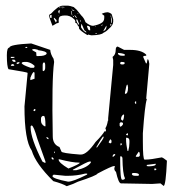

<svg xmlns="http://www.w3.org/2000/svg" viewBox="-20 -636 615 670"><path d="M88.9 -484.4 155.3 -461.9Q156.2 -447.3 167 -430.7L168.9 -419.9Q160.2 -357.4 164.1 -160.2Q164.1 -131.8 187.5 -123L194.3 -107.4Q194.3 -101.6 258.8 -96.7H262.7Q283.2 -96.7 313.5 -140.6Q336.9 -164.1 344.7 -177.7H349.6V-183.6L347.7 -188.5Q353.5 -197.3 356.4 -214.8H357.4V-223.6L375 -409.2V-426.8L373 -436.5V-437.5Q383.8 -445.3 383.8 -461.9Q383.8 -472.7 390.6 -473.6L413.1 -461.9H434.6Q473.6 -461.9 490.2 -445.3V-441.4Q479.5 -441.4 479.5 -437.5L489.3 -415H492.2Q494.1 -429.7 496.1 -429.7Q500 -424.8 501 -413.1L490.2 -292L492.2 -290V-289.1Q485.4 -268.6 478.5 -170.9V-142.6Q478.5 -79.1 484.4 -79.1H488.3Q505.9 -79.1 544.9 -86.9Q548.8 -85.9 562.5 -75.2Q558.6 12.7 550.8 12.7L540 3.9L510.7 5.9L402.3 3.9Q393.6 3.9 384.8 -36.1Q378.9 -41 378.9 -47.9L380.9 -56.6H377.9Q370.1 -56.6 320.3 -30.3Q317.4 -23.4 252 -2Q237.3 5.9 212.9 13.7Q198.2 4.9 166 -3.9Q104.5 -64.5 90.8 -110.4Q65.4 -146.5 65.4 -264.6L76.2 -378.9V-381.8Q76.2 -383.8 9.8 -394.5Q3.9 -403.3 3.9 -443.4Q3.9 -469.7 12.7 -469.7Q12.7 -480.5 88.9 -484.4ZM72.3 -472.7 68.4 -470.7V-468.8H75.2V-470.7ZM96.7 -464.8 91.8 -462.9V-461.9Q91.8 -460.9 106.4 -453.1Q106.4 -440.4 108.4 -440.4H114.3Q137.7 -440.4 142.6 -448.2V-450.2Q142.6 -457 113.3 -460.9Q113.3 -462.9 101.6 -464.8ZM30.3 -437.5H17.6V-434.6L19.5 -433.6H22.5L30.3 -434.6ZM30.3 -427.7H22.5V-425.8Q23.4 -419.9 33.2 -419.9L34.2 -421.9V-423.8ZM393.6 -451.2H391.6Q391.6 -441.4 407.2 -441.4H413.1L416 -443.4V-444.3Q416 -449.2 393.6 -451.2ZM55.7 -416Q55.7 -410.2 86.9 -399.4H96.7Q100.6 -399.4 100.6 -406.2Q89.8 -417 74.2 -419.9H66.4Q56.6 -419.9 55.7 -416ZM43 -418.9 38.1 -417V-414.1L39.1 -413.1V-412.1Q47.9 -414.1 47.9 -417V-418.9ZM128.9 -408.2V-389.6L131.8 -387.7Q137.7 -390.6 137.7 -399.4V-410.2Q137.7 -416 134.8 -418H132.8Q128.9 -417 128.9 -408.2ZM21.5 -412.1 17.6 -408.2 19.5 -406.2H27.3L30.3 -408.2L26.4 -412.1ZM402.3 -419.9 399.4 -417V-415Q399.4 -411.1 406.2 -411.1H407.2Q414.1 -411.1 415 -415V-417Q414.1 -419.9 405.3 -419.9ZM85.9 -364.3V-356.4L100.6 -361.3V-381.8L98.6 -384.8Q93.8 -384.8 85.9 -364.3ZM416 -312.5V-308.6H417Q426.8 -308.6 426.8 -331.1Q425.8 -340.8 423.8 -340.8Q420.9 -340.8 416 -312.5ZM455.1 -282.2H452.1L450.2 -278.3Q452.1 -273.4 454.1 -273.4H455.1ZM103.5 -254.9 100.6 -255.9 96.7 -252V-250L100.6 -248L103.5 -251ZM402.3 -219.7 407.2 -214.8Q412.1 -216.8 413.1 -234.4L412.1 -236.3H410.2Q402.3 -230.5 402.3 -219.7ZM123 -221.7V-214.8Q123 -202.1 135.7 -195.3H138.7Q138.7 -231.4 132.8 -231.4H128.9Q123 -228.5 123 -221.7ZM400.4 -209 397.5 -206.1V-197.3L400.4 -193.4Q406.2 -196.3 409.2 -202.1V-206.1L406.2 -209ZM89.8 -198.2 86.9 -195.3V-191.4Q86.9 -153.3 127.9 -72.3Q135.7 -67.4 138.7 -67.4V-72.3L110.4 -151.4Q97.7 -196.3 90.8 -198.2ZM423.8 -170.9 419.9 -167V-166L423.8 -163.1L426.8 -166L425.8 -170.9ZM316.4 -123 317.4 -121.1H318.4Q341.8 -152.3 341.8 -157.2V-159.2H338.9Q331.1 -149.4 316.4 -123ZM141.6 -157.2V-156.2Q144.5 -150.4 149.4 -150.4V-151.4Q149.4 -157.2 141.6 -157.2ZM421.9 -155.3H419.9V-149.4Q419.9 -133.8 424.8 -109.4H427.7Q431.6 -124 431.6 -137.7V-144.5Q431.6 -155.3 421.9 -155.3ZM369.1 -145.5 365.2 -150.4Q359.4 -142.6 359.4 -138.7L364.3 -135.7H365.2L369.1 -138.7ZM402.3 -135.7H400.4V-128.9H402.3L405.3 -131.8V-134.8ZM169.9 -107.4H168.9V-104.5L170.9 -101.6H171.9V-104.5ZM463.9 -106.4 454.1 -91.8V-88.9H463.9L467.8 -91.8V-96.7Q467.8 -105.5 463.9 -106.4ZM373 -89.8V-88.9H375L381.8 -94.7V-98.6Q373 -98.6 373 -89.8ZM402.3 -91.8 399.4 -88.9V-77.1Q399.4 -8.8 406.2 -8.8H409.2Q416 -9.8 416 -14.6Q408.2 -28.3 407.2 -85.9ZM163.1 -86.9H160.2V-83Q161.1 -79.1 167 -79.1V-83ZM187.5 -80.1H184.6V-79.1Q184.6 -68.4 218.8 -47.9Q257.8 -63.5 257.8 -67.4V-68.4Q232.4 -68.4 187.5 -80.1ZM234.4 -43.9V-42H246.1Q284.2 -50.8 296.9 -68.4V-72.3H292Q286.1 -72.3 234.4 -43.9ZM522.5 -64.5 492.2 -60.5V-56.6L498 -55.7H502Q523.4 -56.6 523.4 -62.5V-64.5ZM522.5 -47.9H518.6V-42H522.5L525.4 -43.9V-45.9Q525.4 -47.9 522.5 -47.9ZM443.4 -32.2 440.4 -30.3V-27.3Q442.4 -22.5 452.1 -22.5H461.9L464.8 -24.4V-26.4Q464.8 -31.2 452.1 -32.2ZM215.8 -22.5H208L168.9 -26.4H167L163.1 -22.5V-21.5Q163.1 -12.7 217.8 -2Q234.4 -2 283.2 -26.4L284.2 -27.3V-30.3H277.3Q248 -22.5 215.8 -22.5ZM355.5 -592.8V-593.8H357.4V-592.8Q363.3 -591.8 368.2 -587.9Q370.1 -587.9 375 -568.4V-560.5Q375 -547.9 359.4 -535.2Q351.6 -526.4 340.8 -521.5Q334 -513.7 299.8 -512.7Q296.9 -512.7 287.1 -515.6V-513.7H286.1L283.2 -514.6Q260.7 -528.3 255.9 -536.1Q255.9 -544.9 252 -545.9Q250 -551.8 247.6 -554.2Q245.1 -556.6 243.2 -555.7Q243.2 -566.4 238.3 -569.3Q224.6 -583 206.1 -582Q196.3 -582 190.4 -579.1Q184.6 -576.2 184.6 -563.5L185.5 -556.6H182.6Q183.6 -555.7 181.6 -555.7L180.7 -554.7Q179.7 -554.7 179.7 -555.7Q177.7 -554.7 163.1 -545.9Q151.4 -575.2 151.4 -582L153.3 -585.9Q158.2 -586.9 168 -598.6Q183.6 -612.3 186.5 -612.3Q193.4 -616.2 198.2 -616.2H211.9H217.8Q222.7 -616.2 237.3 -611.3L248 -601.6L263.7 -582Q273.4 -573.2 278.3 -558.6Q293.9 -545.9 304.7 -545.9Q321.3 -548.8 332 -554.7Q343.8 -560.5 343.8 -573.2V-581.1Q340.8 -583 335 -587.9Q347.7 -593.8 355.5 -592.8ZM262.7 -543V-541Q269.5 -528.3 280.3 -522.5L281.2 -523.4Q282.2 -525.4 274.4 -530.3Q265.6 -552.7 263.7 -552.7ZM286.1 -545.9H283.2Q287.1 -530.3 292 -530.3H294.9L293.9 -542Q290 -545.9 286.1 -545.9ZM248 -569.3 246.1 -566.4Q248 -555.7 255.9 -548.8V-552.7Q250 -569.3 248 -569.3ZM350.6 -545.9 340.8 -528.3V-527.3Q352.5 -532.2 351.6 -544.9Q351.6 -545.9 350.6 -545.9ZM176.8 -566.4Q168 -576.2 168 -573.2V-570.3L174.8 -557.6Q177.7 -560.5 177.7 -563.5Q177.7 -565.4 176.8 -566.4ZM368.2 -576.2Q366.2 -576.2 367.2 -572.3Q367.2 -555.7 369.1 -555.7H370.1V-566.4Q370.1 -570.3 368.2 -576.2ZM159.2 -584H157.2Q154.3 -582 154.3 -581.1Q154.3 -573.2 157.2 -573.2H159.2Q160.2 -573.2 160.2 -581.1Q160.2 -584 159.2 -584ZM188.5 -600.6H187.5Q179.7 -598.6 186.5 -587.9Q186.5 -588.9 187 -590.3Q187.5 -591.8 188 -594.2Q188.5 -596.7 188.5 -598.6ZM227.5 -597.7V-596.7Q230.5 -582 231.4 -582H232.4L229.5 -596.7L228.5 -597.7ZM240.2 -583H239.3Q245.1 -573.2 247.1 -573.2H248Q245.1 -581.1 240.2 -583ZM231.4 -602.5H230.5Q230.5 -599.6 237.3 -598.6H238.3H239.3V-599.6Q239.3 -600.6 231.4 -602.5ZM195.3 -612.3H194.3V-610.4H205.1V-611.3Q202.1 -612.3 195.3 -612.3ZM367.2 -552.7H365.2V-546.9L367.2 -545.9Q368.2 -545.9 368.2 -551.8V-552.7ZM338.9 -549.8H335.9L332 -545.9H333L338.9 -548.8ZM315.4 -520.5 312.5 -518.6V-517.6Q316.4 -517.6 318.4 -519.5L317.4 -520.5ZM259.8 -566.4H258.8L260.7 -560.5H262.7L261.7 -563.5ZM237.3 -580.1H234.4Q234.4 -577.1 237.3 -577.1H238.3V-578.1ZM249 -590.8Q252 -587.9 252.9 -587.9H253.9Q252 -590.8 249 -590.8ZM366.2 -581.1H365.2Q365.2 -578.1 367.2 -578.1H368.2V-581.1ZM186.5 -609.4V-608.4H187.5L191.4 -609.4L189.5 -610.4H188.5ZM229.5 -607.4H228.5L229.5 -606.4H230.5V-607.4ZM311.5 -543V-542H313.5H314.5V-543ZM361.3 -580.1V-579.1V-578.1ZM199.2 -605.5H198.2V-604.5H199.2L200.2 -605.5ZM182.6 -583 183.6 -582Q184.6 -582 185.5 -583ZM183.6 -601.6H182.6H184.6H185.5Z"/></svg>

Font: Love Ya Like A Sister
Style: Regular
Weight: 400
Designer: Kimberly Geswein
Foundry: Kimberly Geswein
Version: Version 1.002 2007